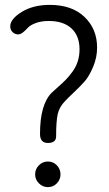

<svg xmlns="http://www.w3.org/2000/svg" viewBox="-20 -761 448 787"><path d="M378 -566Q378 -525 361.5 -486.5Q345 -448 328 -428.5Q311 -409 282 -381.5Q253 -354 248 -348Q223 -323 216.5 -293Q210 -263 210 -202Q210 -175 176 -175Q144 -175 144 -212Q144 -333 192 -381Q199 -388 218.5 -405Q238 -422 250.5 -435Q263 -448 277 -467Q291 -486 298.5 -509Q306 -532 306 -559Q306 -614 273 -644.5Q240 -675 180 -675Q149 -675 126.5 -666.5Q104 -658 94.5 -647.5Q85 -637 74.5 -628.5Q64 -620 54 -620Q42 -620 32 -629Q22 -638 22 -653Q22 -683 69 -712Q116 -741 184 -741Q275 -741 326.5 -691.5Q378 -642 378 -566ZM176 -99Q198 -99 213 -83.5Q228 -68 228 -46Q228 -25 213 -9.5Q198 6 176 6Q155 6 139.5 -9.5Q124 -25 124 -46Q124 -68 139.5 -83.5Q155 -99 176 -99Z"/></svg>

Font: Dosis
Style: Medium
Weight: 500
Designer: Edgar Tolentino, Pablo Impallari, Igino Marini
Foundry: Edgar Tolentino, Pablo Impallari, Igino Marini
Version: Version 1.007